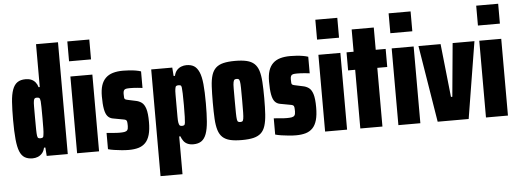

<svg xmlns="http://www.w3.org/2000/svg" viewBox="-56 -908 3433 1271"><g transform="rotate(-5 1660.0 -272.0)"><path d="M130 8Q99 8 78 -4.5Q57 -17 45 -46.5Q33 -76 28 -127.5Q23 -179 23 -256Q23 -326 26.5 -376Q30 -426 41.5 -457.5Q53 -489 74 -503.5Q95 -518 128 -518Q151 -518 167 -511Q183 -504 194 -490.5Q205 -477 210 -458H218V-743H364V0H224L220 -56H211Q206 -33 193.5 -19Q181 -5 164.5 1.5Q148 8 130 8ZM193 -120Q204 -120 209 -124Q214 -128 215 -145Q217 -156 217.5 -184Q218 -212 218 -255Q218 -299 217.5 -325Q217 -351 216 -363Q214 -381 209 -385.5Q204 -390 193 -390Q184 -390 179 -387Q174 -384 171.5 -371.5Q169 -359 169 -331.5Q169 -304 169 -255Q169 -206 169.5 -178.5Q170 -151 172 -138.5Q174 -126 179 -123Q184 -120 193 -120Z M426 -611V-743H572V-611ZM426 0V-510H572V0Z M769 8Q747 8 721.5 5.5Q696 3 672.5 -0.5Q649 -4 632 -9V-117Q644 -116 656 -115Q668 -114 679 -113Q690 -112 700.5 -111.5Q711 -111 719 -111Q737 -111 750 -113Q763 -115 769.5 -123Q776 -131 776 -150Q776 -169 774.5 -178.5Q773 -188 766.5 -191.5Q760 -195 746 -197L681 -209Q660 -213 647 -228.5Q634 -244 628 -276Q622 -308 622 -361Q622 -404 631.5 -433.5Q641 -463 660.5 -482Q680 -501 709 -509.5Q738 -518 776 -518Q796 -518 818 -516.5Q840 -515 860.5 -511.5Q881 -508 895 -503V-393Q879 -395 863.5 -396.5Q848 -398 835 -398.5Q822 -399 812 -399Q795 -399 785.5 -397Q776 -395 771.5 -387.5Q767 -380 767 -365Q767 -347 768 -339Q769 -331 774.5 -328Q780 -325 790 -323L841 -312Q864 -308 881.5 -295.5Q899 -283 908.5 -253Q918 -223 918 -165Q918 -114 908.5 -80.5Q899 -47 880 -27.5Q861 -8 833.5 0Q806 8 769 8Z M963 199V-510H1103L1107 -454H1116Q1121 -477 1133.5 -491Q1146 -505 1163 -511.5Q1180 -518 1197 -518Q1228 -518 1248 -505.5Q1268 -493 1281 -463.5Q1294 -434 1299 -383Q1304 -332 1304 -255Q1304 -184 1300 -134Q1296 -84 1284.5 -52.5Q1273 -21 1252 -6.5Q1231 8 1198 8Q1176 8 1159.5 0.5Q1143 -7 1133 -21Q1123 -35 1117 -52H1109V199ZM1134 -120Q1142 -120 1147.5 -123Q1153 -126 1154.5 -138.5Q1156 -151 1157 -178.5Q1158 -206 1158 -255Q1158 -305 1157 -332.5Q1156 -360 1154.5 -372.5Q1153 -385 1147.5 -387.5Q1142 -390 1134 -390Q1124 -390 1118.5 -386.5Q1113 -383 1111 -367Q1109 -357 1109 -329.5Q1109 -302 1109 -255Q1109 -209 1109 -182.5Q1109 -156 1111 -145Q1114 -129 1118.5 -124.5Q1123 -120 1134 -120Z M1521 8Q1473 8 1442.5 0.5Q1412 -7 1393 -24.5Q1374 -42 1364.5 -72.5Q1355 -103 1352.5 -148Q1350 -193 1350 -255Q1350 -318 1352.5 -363.5Q1355 -409 1364.5 -438.5Q1374 -468 1393 -485.5Q1412 -503 1443 -510.5Q1474 -518 1521 -518Q1567 -518 1598 -510.5Q1629 -503 1648 -485.5Q1667 -468 1676.5 -438.5Q1686 -409 1689 -363.5Q1692 -318 1692 -255Q1692 -192 1689 -147.5Q1686 -103 1676.5 -72.5Q1667 -42 1648 -24.5Q1629 -7 1598.5 0.5Q1568 8 1521 8ZM1521 -112Q1529 -112 1534 -115Q1539 -118 1541.5 -131.5Q1544 -145 1544.5 -174Q1545 -203 1545 -255Q1545 -307 1544.5 -336.5Q1544 -366 1541.5 -379Q1539 -392 1534 -395Q1529 -398 1520 -398Q1512 -398 1507 -395Q1502 -392 1499 -379Q1496 -366 1496 -336.5Q1496 -307 1496 -255Q1496 -203 1496.5 -174Q1497 -145 1499 -131.5Q1501 -118 1506.5 -115Q1512 -112 1521 -112Z M1880 8Q1858 8 1832.5 5.5Q1807 3 1783.5 -0.5Q1760 -4 1743 -9V-117Q1755 -116 1767 -115Q1779 -114 1790 -113Q1801 -112 1811.5 -111.5Q1822 -111 1830 -111Q1848 -111 1861 -113Q1874 -115 1880.5 -123Q1887 -131 1887 -150Q1887 -169 1885.5 -178.5Q1884 -188 1877.5 -191.5Q1871 -195 1857 -197L1792 -209Q1771 -213 1758 -228.5Q1745 -244 1739 -276Q1733 -308 1733 -361Q1733 -404 1742.5 -433.5Q1752 -463 1771.5 -482Q1791 -501 1820 -509.5Q1849 -518 1887 -518Q1907 -518 1929 -516.5Q1951 -515 1971.5 -511.5Q1992 -508 2006 -503V-393Q1990 -395 1974.5 -396.5Q1959 -398 1946 -398.5Q1933 -399 1923 -399Q1906 -399 1896.5 -397Q1887 -395 1882.5 -387.5Q1878 -380 1878 -365Q1878 -347 1879 -339Q1880 -331 1885.5 -328Q1891 -325 1901 -323L1952 -312Q1975 -308 1992.5 -295.5Q2010 -283 2019.5 -253Q2029 -223 2029 -165Q2029 -114 2019.5 -80.5Q2010 -47 1991 -27.5Q1972 -8 1944.5 0Q1917 8 1880 8Z M2074 -611V-743H2220V-611ZM2074 0V-510H2220V0Z M2308 0V-390H2261V-510H2308V-658H2455V-510H2521V-390H2455V0Z M2561 -611V-743H2707V-611ZM2561 0V-510H2707V0Z M2822 0 2739 -510H2886L2924 -156H2933L2966 -510H3111L3028 0Z M3143 -611V-743H3289V-611ZM3143 0V-510H3289V0Z"/></g></svg>

Font: Saira ExtraCondensed Black
Style: Regular
Weight: 900
Width: 2
Designer: Hector Gatti with collaboration of the Omnibus-Type team
Foundry: Omnibus-Type
Version: Version 1.101